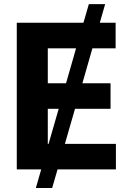

<svg xmlns="http://www.w3.org/2000/svg" viewBox="-20 -840 653 952"><path d="M501.4 -819.6 474.8 -727.3H553.3V-600.5H438.2L388.5 -427.2H528.1V-300.4H351.9L301.8 -126.8H554.7V0H265.3L238.6 92.3H157.7L184.3 0H63.2V-727.3H393.8L420.5 -819.6ZM357.2 -600.5H217V-427.2H307.5ZM271 -300.4H217V-126.8H220.9Z"/></svg>

Font: Inter UI
Style: Bold
Weight: 700
Designer: Rasmus Andersson
Foundry: rsms
Version: 3.2;8d6f07862